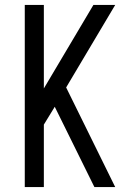

<svg xmlns="http://www.w3.org/2000/svg" viewBox="-20 -755 540 775"><path d="M80 0V-735H157V-398L357 -735H445L247 -402L445 0H361L201 -324L157 -252V0Z"/></svg>

Font: Iosevka Web
Style: Regular
Weight: 400
Monospace: yes
Designer: Belleve Invis
Foundry: Belleve Invis
Version: Version 28.0.3; ttfautohint (v1.8.3)